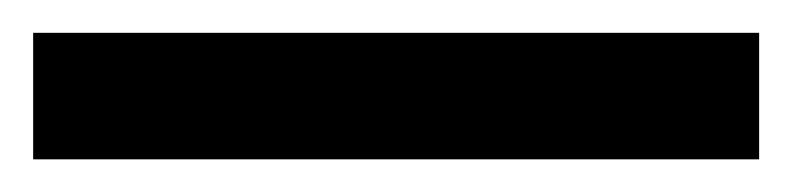

<svg xmlns="http://www.w3.org/2000/svg" viewBox="-29 -20 482 117"><path d="M433.6 77.1H-8.8V0H433.6Z"/></svg>

Font: Pretendard Std
Style: Regular
Weight: 400
Designer: Base glyphs from Inter by Rasmus Andersson; Hangeul glyphs from Noto Sans CJK(Source Han Sans) by Jang Soo-young and Kan
Foundry: Kil Hyung-jin
Version: Version 1.309